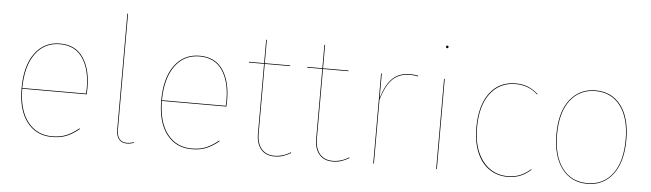

<svg xmlns="http://www.w3.org/2000/svg" viewBox="-47 -909 3720 1097"><g transform="rotate(5 1813.0 -361.0)"><path d="M453 -251H83Q84 -129 136 -62Q188 5 276 5Q323 5 358 -9.5Q393 -24 429 -54L431 -50Q395 -20 359.5 -5.5Q324 9 276 9Q185 9 132 -60Q79 -129 79 -253Q79 -382 132 -454.5Q185 -527 276 -527Q365 -527 409.5 -461.5Q454 -396 454 -288Q454 -265 453 -251ZM450 -288Q450 -394 406.5 -458.5Q363 -523 276 -523Q187 -523 135.5 -452Q84 -381 83 -255H449Q450 -268 450 -288Z M644 -65V-730L648 -731V-65Q648 -32 662 -13.5Q676 5 705 5Q727 5 746 -3V1Q727 9 705 9Q675 9 659.5 -10.5Q644 -30 644 -65Z M1254 -251H884Q885 -129 937 -62Q989 5 1077 5Q1124 5 1159 -9.5Q1194 -24 1230 -54L1232 -50Q1196 -20 1160.5 -5.5Q1125 9 1077 9Q986 9 933 -60Q880 -129 880 -253Q880 -382 933 -454.5Q986 -527 1077 -527Q1166 -527 1210.5 -461.5Q1255 -396 1255 -288Q1255 -265 1254 -251ZM1251 -288Q1251 -394 1207.5 -458.5Q1164 -523 1077 -523Q988 -523 936.5 -452Q885 -381 884 -255H1250Q1251 -268 1251 -288Z M1646 -19Q1624 -6 1602 1.5Q1580 9 1551 9Q1502 9 1474.5 -23Q1447 -55 1447 -113V-513H1360V-517H1447V-651H1451V-517H1597V-513H1451V-114Q1451 -57 1477.5 -26Q1504 5 1551 5Q1601 5 1644 -23Z M1980 -19Q1958 -6 1936 1.5Q1914 9 1885 9Q1836 9 1808.5 -23Q1781 -55 1781 -113V-513H1694V-517H1781V-651H1785V-517H1931V-513H1785V-114Q1785 -57 1811.5 -26Q1838 5 1885 5Q1935 5 1978 -23Z M2331 -522 2330 -518Q2308 -523 2284 -523Q2223 -523 2185 -487Q2147 -451 2122 -366V0H2118V-517H2122V-377Q2147 -457 2185 -492Q2223 -527 2284 -527Q2309 -527 2331 -522Z M2483 0H2479V-517H2483ZM2489 -700Q2489 -698 2487 -695.5Q2485 -693 2482 -693Q2478 -693 2476 -695.5Q2474 -698 2474 -700Q2474 -703 2476 -705.5Q2478 -708 2482 -708Q2485 -708 2487 -705.5Q2489 -703 2489 -700Z M3019 -477 3016 -475Q2964 -523 2890 -523Q2798 -523 2744.5 -452.5Q2691 -382 2691 -256Q2691 -174 2716.5 -115.5Q2742 -57 2786.5 -26Q2831 5 2888 5Q2930 5 2961.5 -8.5Q2993 -22 3020 -46L3023 -44Q2996 -19 2963.5 -5Q2931 9 2888 9Q2830 9 2784 -22Q2738 -53 2712.5 -113Q2687 -173 2687 -256Q2687 -383 2741 -455Q2795 -527 2890 -527Q2929 -527 2960 -514.5Q2991 -502 3019 -477Z M3547 -262Q3547 -134 3493 -62.5Q3439 9 3346 9Q3253 9 3199.5 -62Q3146 -133 3146 -258Q3146 -386 3201 -456.5Q3256 -527 3348 -527Q3441 -527 3494 -457Q3547 -387 3547 -262ZM3150 -258Q3150 -134 3202 -64.5Q3254 5 3346 5Q3438 5 3490.5 -65Q3543 -135 3543 -262Q3543 -385 3491 -454Q3439 -523 3348 -523Q3257 -523 3203.5 -453.5Q3150 -384 3150 -258Z"/></g></svg>

Font: FiraGO Four
Style: Regular
Weight: 100
Designer: bBox Type
Foundry: bBox Type GmbH
Version: Version 1.001